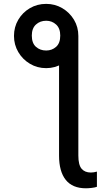

<svg xmlns="http://www.w3.org/2000/svg" viewBox="-20 -781 581 1005"><path d="M289.1 -549.3 390.1 -592.8V33.2Q390.1 82 407 102.1Q423.8 122.1 455.6 122.1Q470.7 122.1 487.3 117.2V196.8Q476.6 200.7 459.7 202.6Q442.9 204.6 429.7 204.6Q359.4 204.6 324.2 160.6Q289.1 116.7 289.1 33.2ZM53.2 -592.8Q53.2 -639.6 75.7 -677.7Q98.1 -715.8 136.5 -738.3Q174.8 -760.7 221.7 -760.7Q267.6 -760.7 305.9 -738.3Q344.2 -715.8 367.2 -677.7Q390.1 -639.6 390.1 -592.8Q390.1 -546.9 367.2 -508.8Q344.2 -470.7 305.9 -447.5Q267.6 -424.3 221.7 -424.3Q174.8 -424.3 136.5 -447.3Q98.1 -470.2 75.7 -508.5Q53.2 -546.9 53.2 -592.8ZM221.7 -516.6Q252 -516.6 273.7 -535.9Q295.4 -555.2 295.4 -594.7Q295.4 -632.8 273.7 -652.6Q252 -672.4 221.7 -672.4Q189.9 -672.4 168.2 -652.6Q146.5 -632.8 146.5 -594.7Q146.5 -555.2 168.2 -535.9Q189.9 -516.6 221.7 -516.6Z"/></svg>

Font: Inter 17pt
Style: Regular
Weight: 400
Version: Version 4.001;git-66647c0bb